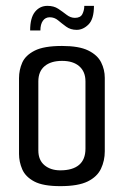

<svg xmlns="http://www.w3.org/2000/svg" viewBox="-20 -632 423 656"><path d="M186 4Q127 4 97 -12Q67 -28 56 -53.5Q45 -79 45 -106V-365Q45 -393 56 -418Q67 -443 98.5 -459Q130 -475 192 -475Q250 -475 281.5 -459.5Q313 -444 325.5 -419Q338 -394 338 -366V-115Q338 -83 325 -55.5Q312 -28 279.5 -12Q247 4 186 4ZM186 -50Q228 -50 250 -68.5Q272 -87 272 -124V-354Q272 -387 251 -405.5Q230 -424 192 -424Q154 -424 132.5 -406Q111 -388 111 -354V-118Q111 -85 132 -67.5Q153 -50 186 -50ZM83 -528Q83 -571 99.5 -591.5Q116 -612 142 -612Q164 -612 179 -602Q194 -592 207.5 -581.5Q221 -571 236 -571Q255 -571 261.5 -584Q268 -597 268 -612H301Q301 -567 282.5 -548.5Q264 -530 242 -530Q221 -530 206 -541Q191 -552 178.5 -562.5Q166 -573 150 -573Q135 -573 126.5 -561Q118 -549 118 -528Z"/></svg>

Font: Smooch Sans Thin Medium
Style: Regular
Weight: 500
Version: Version 1.010